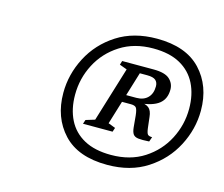

<svg xmlns="http://www.w3.org/2000/svg" viewBox="-70 -773 708 608"><g transform="rotate(15 284.0 -468.5)"><path d="M441 -376 435.5 -360.5Q412 -359 400 -360.5Q388 -362 383 -369Q378 -376 376.5 -391L373 -429Q371 -448 366.5 -453.8Q362 -459.5 349 -459.5H284.5L295 -483.5H360.5Q384 -483.5 397.5 -497Q411 -510.5 411 -534.5Q411 -547.5 403 -554.5Q395 -561.5 375 -561.5H314L319 -584.5H390Q427.5 -584.5 442.8 -570.5Q458 -556.5 458 -536.5Q458 -506 437.8 -489.8Q417.5 -473.5 373 -469.5L374 -473.5Q394 -473 404.2 -464.8Q414.5 -456.5 416.5 -435.5L420.5 -401Q422.5 -384.5 426.5 -380.2Q430.5 -376 441 -376ZM358 -584.5 296.5 -383 320 -374 315.5 -360.5H218.5L223 -374L252.5 -383L307.5 -562.5L283 -571.5L287 -584.5ZM329 -288Q392 -288 437.2 -317.2Q482.5 -346.5 506.8 -393.5Q531 -440.5 531 -493Q531 -539.5 513.5 -574.5Q496 -609.5 461 -629Q426 -648.5 372.5 -648.5Q310 -648.5 264.5 -619.2Q219 -590 194.8 -543.2Q170.5 -496.5 170.5 -443Q170.5 -396.5 188 -361.5Q205.5 -326.5 240.8 -307.2Q276 -288 329 -288ZM376 -681.5Q471 -681.5 519.8 -629.8Q568.5 -578 568.5 -497Q568.5 -436.5 539.5 -380.8Q510.5 -325 456.2 -289.8Q402 -254.5 325.5 -254.5Q230 -254.5 181.5 -306.5Q133 -358.5 133 -439Q133 -500 162 -555.8Q191 -611.5 245.2 -646.5Q299.5 -681.5 376 -681.5Z"/></g></svg>

Font: Newsreader 20pt
Style: Italic
Weight: 400
Italic angle: -17°
Version: Version 1.003